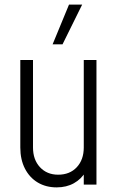

<svg xmlns="http://www.w3.org/2000/svg" viewBox="-20 -800 513 832"><path d="M225.5 12Q179 12 143.5 -9.2Q108 -30.5 88 -69.5Q68 -108.5 68 -161V-540H123V-161Q123 -108 153.2 -75.5Q183.5 -43 232 -43Q282.5 -43 312.8 -75.5Q343 -108 343 -161V-540H398V0H343V-68L352 -57Q332.5 -24 300.2 -6Q268 12 225.5 12ZM208 -608 279 -780H336L251 -608Z"/></svg>

Font: Mohave Light
Style: Regular
Weight: 300
Designer: Gumpita Rahayu
Foundry: Tokotype
Version: Version 2.003